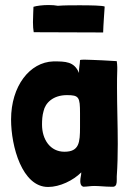

<svg xmlns="http://www.w3.org/2000/svg" viewBox="-20 -741 524 763"><path d="M390 -614C390 -632 396 -713 396 -715C387 -719 343 -720 297 -720C266 -720 234 -720 210 -718C200 -720 187 -721 173 -721C150 -721 126 -718 113 -714C113 -704 111 -678 111 -653C111 -638 112 -623 114 -613L390 -612ZM171 2C218 2 271 -24 303 -56C303 -43 299 -36 299 -21C299 -10 302 -2 311 1C326 1 339 -2 354 -2C375 -2 398 1 419 1H431C443 -1 444 -13 444 -26C444 -30 444 -35 444 -40C447 -83 448 -126 448 -169C448 -244 445 -318 445 -393C445 -417 445 -440 446 -464V-474C446 -482 445 -490 444 -498C401 -501 369 -502 346 -503C341 -503 326 -504 314 -504C305 -504 298 -503 298 -502C298 -486 293 -472 294 -451C275 -497 240 -497 192 -497C98 -494 24 -399 24 -266C24 -159 68 2 171 2ZM236 -138C180 -138 147 -186 147 -246C147 -263 148 -282 153 -299C160 -332 191 -363 246 -363C294 -363 298 -355 298 -291C298 -276 298 -258 298 -236C298 -175 295 -138 236 -138Z"/></svg>

Font: HEYCLAY
Style: Regular
Weight: 400
Designer: Marcelo Magalhaes
Foundry: Marcelo Magalhães
Version: Version 1.300;hotconv 1.0.109;makeotfexe 2.5.65596